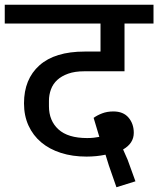

<svg xmlns="http://www.w3.org/2000/svg" viewBox="-40 -718 666 808"><path d="M418 -22 404 -67Q366 -59 324 -59Q265 -59 216.5 -74.5Q168 -90 133.5 -119Q99 -148 80 -189.5Q61 -231 61 -283Q61 -385 126 -443Q191 -501 316 -501H383V-619H-20V-698H606V-619H484V-418H314Q275 -418 247 -408Q219 -398 201 -381.5Q183 -365 174.5 -342Q166 -319 166 -294V-271Q166 -210 206 -173.5Q246 -137 327 -137Q342 -137 355 -138.5Q368 -140 378 -142L354 -222Q369 -233 390 -241Q411 -249 437 -249Q479 -249 501 -223Q523 -197 523 -159Q523 -115 478 -89L497 -46L530 45L450 70Z"/></svg>

Font: IBM Plex Sans Devanagari Medium
Style: Regular
Weight: 500
Designer: Mike Abbink, Paul van der Laan, Pieter van Rosmalen, Erin McLaughlin
Foundry: Bold Monday
Version: Version 1.1